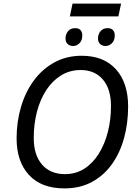

<svg xmlns="http://www.w3.org/2000/svg" viewBox="-20 -1034 761 1064"><path d="M337 10Q209 10 140.5 -64.5Q72 -139 72 -267Q72 -359 96.5 -442Q121 -525 168 -588.5Q215 -652 282 -688.5Q349 -725 433 -725Q555 -725 622.5 -650Q690 -575 690 -444Q690 -351 667.5 -269Q645 -187 600.5 -124.5Q556 -62 490 -26Q424 10 337 10ZM340 -69Q400 -69 447 -99Q494 -129 527 -181.5Q560 -234 577.5 -302Q595 -370 595 -446Q595 -541 550 -593.5Q505 -646 427 -646Q367 -646 319 -616.5Q271 -587 237 -535.5Q203 -484 185 -415.5Q167 -347 167 -269Q167 -175 213 -122Q259 -69 340 -69ZM367 -943 382 -1014H651L636 -943ZM386 -779Q367 -779 355 -790Q343 -801 343 -821Q343 -844 357 -861Q371 -878 396 -878Q417 -878 426.5 -867Q436 -856 436 -838Q436 -810 420.5 -794.5Q405 -779 386 -779ZM565 -779Q547 -779 535 -790Q523 -801 523 -821Q523 -844 537 -861Q551 -878 576 -878Q596 -878 606 -867Q616 -856 616 -838Q616 -810 600 -794.5Q584 -779 565 -779Z"/></svg>

Font: Noto Sans IKEA
Style: Italic
Weight: 400
Italic angle: -12°
Designer: Monotype Design Team
Foundry: Monotype Imaging Inc.
Version: Version 2.001